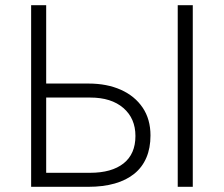

<svg xmlns="http://www.w3.org/2000/svg" viewBox="-20 -720 863 740"><path d="M100 0V-700H158V-398H321Q392 -398 445.8 -374Q499.5 -350 529.8 -305.2Q560 -260.5 560 -198Q560 -149.5 544.2 -112.5Q528.5 -75.5 497.8 -50.5Q467 -25.5 422.5 -12.8Q378 0 320 0ZM158 -54H327Q410.5 -54 456.2 -90.2Q502 -126.5 502 -196Q502 -263.5 455.5 -303.8Q409 -344 328 -344H158ZM665 0V-700H723V0Z"/></svg>

Font: Geologica Roman Thin
Style: Regular
Weight: 250
Designer: Sindre Bremnes, Frode Helland
Foundry: Monokrom Skriftforlag AS
Version: Version 1.010;gftools[0.9.28]